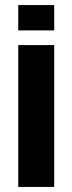

<svg xmlns="http://www.w3.org/2000/svg" viewBox="-20 -738 286 758"><path d="M52 0V-560H194V0ZM52 -618V-718H194V-618Z"/></svg>

Font: Tektur SemiBold
Style: Regular
Weight: 600
Designer: Adam Jagosz
Foundry: Adam Jagosz
Version: Version 1.005;gftools[0.9.30]